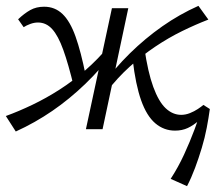

<svg xmlns="http://www.w3.org/2000/svg" viewBox="-21 -442 753 657"><path d="M33 8 -1 -45Q43 -61 90 -83.5Q137 -106 183 -135.5Q229 -165 272 -202.5Q315 -240 353 -286L374 -272Q325 -207 271 -155Q217 -103 158 -62.5Q99 -22 33 8ZM232 -144Q213 -223 195.5 -271.5Q178 -320 157.5 -342.5Q137 -365 109 -365Q96 -365 82.5 -360Q69 -355 60 -349L41 -376Q62 -396 82.5 -407.5Q103 -419 130 -419Q167 -419 193 -394Q219 -369 237.5 -317Q256 -265 272 -185ZM273 0 362 -414H418L330 0ZM344 -128 322 -142Q371 -208 423.5 -259.5Q476 -311 534.5 -352Q593 -393 658 -422L692 -375Q648 -358 602 -335.5Q556 -313 510.5 -282.5Q465 -252 422.5 -213.5Q380 -175 344 -128ZM578 5Q540 5 510.5 -20Q481 -45 462 -98.5Q443 -152 433 -238L473 -278Q485 -195 503.5 -144.5Q522 -94 546 -71.5Q570 -49 599 -49Q614 -49 629 -55Q644 -61 656 -69Q668 -77 675 -83L697 -69Q679 -47 660 -30Q641 -13 621.5 -4Q602 5 578 5ZM619 195 563 170Q589 130 609 86.5Q629 43 644.5 1.5Q660 -40 669 -76L697 -69Q693 -39 686.5 -5Q680 29 669.5 64Q659 99 646.5 132.5Q634 166 619 195Z"/></svg>

Font: Ysabeau Office
Style: Italic
Weight: 400
Italic angle: -12°
Designer: Christian Thalmann (Catharsis Fonts)
Version: Version 2.001;gftools[0.9.30]; featfreeze: tnum,lnum,ss02